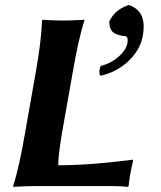

<svg xmlns="http://www.w3.org/2000/svg" viewBox="-20 -725 628 748"><path d="M405.6 -638C407.9 -600 423.5 -592 458.3 -585C470.1 -585 477.3 -583.1 477.3 -568.4C477.3 -564.5 476.8 -559.8 475.8 -554C471.6 -530 435.5 -484 372.6 -468C369.2 -461.2 367.2 -451.9 367.2 -443.9C367.2 -437.8 368.4 -432.6 370.9 -430C442.2 -443 522 -504 536.3 -585C538.6 -598.2 539.7 -610.1 539.7 -620.7C539.7 -670.1 516 -692.6 484.4 -705H479.4C442 -691 421.8 -673 406.5 -643ZM222.1 -210 263.6 -445C276.8 -520 291.5 -592 308.8 -645L308.4 -648C308.4 -648 259.8 -645 224.8 -645C190.8 -645 146.4 -648 146.4 -648L143.8 -645C141.8 -588 132.8 -520 119.6 -445L76.4 -200C63.2 -125 48.6 -54 31.1 0L31.6 3C31.6 3 81.1 0 115.1 0H419.1C440.1 0 462.9 1 478.6 3L481.1 0C482.6 -14 484.8 -32 486.5 -42C488.3 -52 496.2 -91 498.6 -99L497.3 -103C497.3 -103 341.4 -81 207.4 -81C207.2 -83.1 207 -85.6 207 -88.6C207 -119.7 219.4 -194.5 222.1 -210Z"/></svg>

Font: Linux Biolinum O 
Style: Bold Italic
Weight: 700
Designer: Philipp H. Poll
Foundry: Philipp H. Poll
Version: Version 1.3.2